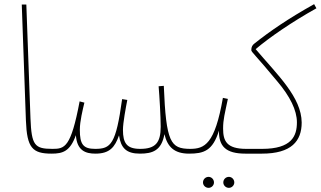

<svg xmlns="http://www.w3.org/2000/svg" viewBox="-20 -736 1546 926"><path d="M229 5C242 5 247 0 247 -7C247 -12 245 -18 233 -18C147 -18 132 -35 127 -165L107 -714H85L105 -154C110 -23 136 5 229 5Z M229 5C283 5 318 -6 346 -84C351 -10 392 5 440 5C509 5 534 -26 554 -83C563 -23 588 5 655 5C716 5 759 -10 773 -89C788 -26 822 5 892 5C905 5 910 0 910 -7C910 -12 908 -18 896 -18C803 -19 781 -48 770 -322L745 -320C749 -275 755 -172 755 -125C755 -48 730 -18 656 -18C591 -18 573 -46 573 -110C573 -144 587 -218 594 -254L569 -258C539 -40 515 -18 439 -18C381 -18 365 -40 365 -110C365 -151 379 -207 387 -241L364 -247C322 -24 292 -18 233 -18Z M892 5C962 5 1006 -8 1036 -106C1035 -31 1068 5 1164 5C1177 5 1182 0 1182 -7C1182 -12 1180 -18 1168 -18C1073 -18 1056 -56 1056 -116C1056 -160 1064 -187 1079 -259L1055 -264C1016 -40 967 -18 896 -18ZM1084 170C1098 170 1110 158 1110 144C1110 129 1098 117 1084 117C1069 117 1057 129 1057 144C1057 158 1069 170 1084 170ZM986 170C1000 170 1012 158 1012 144C1012 129 1000 117 986 117C971 117 959 129 959 144C959 158 971 170 986 170Z M1164 5H1243C1386 5 1435 -56 1435 -145C1434 -267 1319 -374 1213 -499C1279 -555 1386 -629 1506 -696L1495 -716C1370 -646 1281 -585 1207 -526C1198 -519 1192 -511 1192 -494C1192 -485 1212 -471 1317 -344C1379 -271 1412 -204 1412 -146C1412 -80 1387 -18 1244 -18H1168Z"/></svg>

Font: Noto Sans Arabic UI Cn Th
Style: Regular
Weight: 100
Width: 3
Designer: Monotype Design Team, Nadine Chahine and Nizar Qandah
Foundry: Monotype Imaging Inc.
Version: Version 2.010